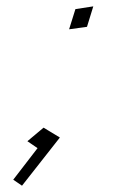

<svg xmlns="http://www.w3.org/2000/svg" viewBox="-20 -464 362 609"><path d="M275.9 -443.8 219.2 -435.1 199.2 -371.1 255.9 -378.9ZM118.2 -59.1 66.9 -16.1 99.1 5.9 22 106 49.8 125 169.9 -27.8Z"/></svg>

Font: Comic Neue Angular Light Italic
Style: Regular
Weight: 300
Italic angle: -12°
Designer: Craig Rozynski
Foundry: Craig Rozynski
Version: Version 2.003